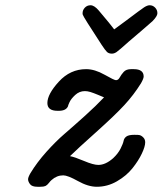

<svg xmlns="http://www.w3.org/2000/svg" viewBox="-20 -714 625 738"><path d="M87.9 -24.9Q87.9 -32.7 97.2 -48.8Q122.1 -89.8 158.4 -130.4Q194.8 -170.9 228 -199.5Q261.2 -228 305.7 -268.1Q350.1 -308.1 379.9 -339.8Q375 -341.8 356.9 -349.4Q338.9 -356.9 327.4 -360.4Q315.9 -363.8 306.2 -363.8Q285.2 -363.8 269 -348.9Q252.9 -334 247.1 -321Q241.2 -308.1 241.2 -305.2Q233.4 -288.1 206.1 -288.1H201.2Q162.1 -288.1 162.1 -317.9Q162.1 -352.1 206.1 -400.1Q250 -448.2 311 -448.2Q344.2 -448.2 381.6 -427Q418.9 -405.8 425.8 -405.8Q434.6 -405.8 440.2 -416.3Q445.8 -426.8 455.3 -437.5Q464.8 -448.2 483.9 -448.2H494.1Q532.2 -448.2 532.2 -419.9Q532.2 -412.1 522 -394Q494.1 -349.1 458 -310.1Q421.9 -271 349.9 -206.5Q277.8 -142.1 249 -113.8Q266.1 -110.8 302.5 -95.5Q338.9 -80.1 357.9 -80.1Q385.7 -80.1 415 -106Q434.1 -124 443.6 -143.1Q453.1 -162.1 455.1 -172.6Q457 -183.1 466.1 -189.5Q475.1 -195.8 496.1 -195.8Q513.2 -195.8 516.1 -194.8Q523.9 -192.9 531 -185.5Q538.1 -178.2 538.1 -167Q538.1 -150.9 525.1 -123.5Q512.2 -96.2 489 -67.1Q465.8 -38.1 429.4 -17.1Q393.1 3.9 352.1 3.9Q318.8 3.9 279.5 -18.1Q240.2 -40 223.1 -40Q198.2 -40 178.2 -22Q174.3 -19 167.7 -10.5Q161.1 -2 154.5 1Q147.9 3.9 134.8 3.9H124Q103 3.9 95.5 -6.1Q87.9 -16.1 87.9 -24.9ZM297.4 -663.1Q297.4 -675.3 306.2 -684.6Q314.9 -693.8 328.1 -693.8Q342.3 -693.8 359.4 -673.8Q406.2 -618.7 418.9 -601.1Q436 -614.3 463.4 -633.8Q521.5 -677.7 533.9 -685.8Q546.4 -693.8 555.2 -693.8Q567.4 -693.8 576.2 -684.8Q585 -675.8 585 -663.1Q585 -651.9 566.4 -632.8Q525.4 -596.7 475.1 -554.2Q437 -520 428 -513.9Q418.9 -507.8 410.2 -507.8Q397.9 -507.8 391.1 -514.4Q384.3 -521 371.1 -541Q299.3 -650.9 298.3 -657.2Q297.4 -659.2 297.4 -663.1Z"/></svg>

Font: CMU Typewriter Text
Style: BoldItalic
Weight: 700
Italic angle: -14.04°
Version: Version 0.7.0